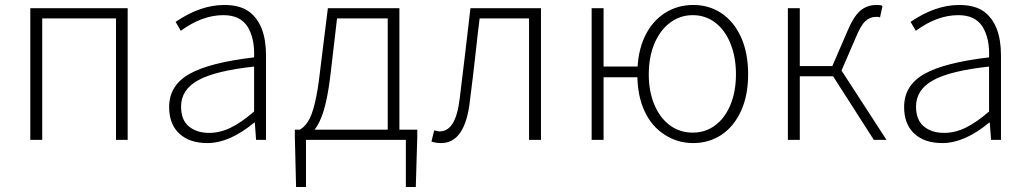

<svg xmlns="http://www.w3.org/2000/svg" viewBox="-20 -563 4138 773"><path d="M102 -530H494V0H447V-489H150V0H102Z M661 -132Q661 -219 742 -265Q823 -311 1003 -332Q1006 -408 977 -455Q948 -502 879 -502Q794 -502 708 -439L687 -475Q787 -543 883 -543Q946 -543 983 -516Q1051 -465 1051 -340V0H1011L1006 -69H1003Q904 13 815 13Q743 13 702 -25Q661 -63 661 -132ZM1003 -114V-295Q847 -278 778 -240Q709 -202 709 -134Q709 -80 740.5 -54Q772 -28 822 -28Q866 -28 909 -49Q952 -70 1003 -114Z M1212 190H1172L1167 -14V-41H1660V-14L1654 190H1614V0H1212ZM1541 -489H1337L1312 -275Q1296 -132 1266 -73Q1254 -48 1241 -35Q1228 -22 1213 -13L1187 -41Q1205 -51 1218 -71Q1251 -117 1269 -280L1300 -530H1588V-15H1541Z M1717 7 1728 -38 1738 -36Q1744 -34 1750 -34Q1783 -34 1803 -67Q1823 -100 1831 -168L1853 -350L1874 -530H2158V0H2110V-489H1911Q1904 -434 1892 -324Q1887 -277 1872 -158Q1853 13 1756 13Q1735 13 1717 7Z M2362 -530H2410V-295H2561V-252H2410V0H2362ZM2657 -20Q2604 -53 2575 -115.5Q2546 -178 2546 -264Q2546 -353 2576 -416Q2605 -477 2656 -510Q2707 -543 2771 -543Q2835 -543 2885 -509.5Q2935 -476 2963.5 -413Q2992 -350 2992 -264Q2992 -179 2963.5 -116.5Q2935 -54 2885 -20.5Q2835 13 2771 13Q2708 13 2657 -20ZM2943 -264Q2943 -333 2921 -387.5Q2899 -442 2859.5 -472Q2820 -502 2769 -502Q2718 -502 2677.5 -471.5Q2637 -441 2614.5 -387Q2592 -333 2592 -264Q2592 -195 2614.5 -141.5Q2637 -88 2677 -58.5Q2717 -29 2769 -29Q2820 -29 2859.5 -58.5Q2899 -88 2921 -141.5Q2943 -195 2943 -264Z M3152 -530H3200V-297H3331L3388 -429Q3415 -495 3442.5 -519Q3470 -543 3509 -543Q3528 -543 3533 -539L3523 -493Q3517 -495 3516 -495H3507Q3482 -495 3463.5 -477.5Q3445 -460 3425 -411L3368 -279L3549 0H3498L3334 -256H3200V0H3152Z M3620 -132Q3620 -219 3701 -265Q3782 -311 3962 -332Q3965 -408 3936 -455Q3907 -502 3838 -502Q3753 -502 3667 -439L3646 -475Q3746 -543 3842 -543Q3905 -543 3942 -516Q4010 -465 4010 -340V0H3970L3965 -69H3962Q3863 13 3774 13Q3702 13 3661 -25Q3620 -63 3620 -132ZM3962 -114V-295Q3806 -278 3737 -240Q3668 -202 3668 -134Q3668 -80 3699.5 -54Q3731 -28 3781 -28Q3825 -28 3868 -49Q3911 -70 3962 -114Z"/></svg>

Font: Merged Yaku Han JP ExtraLight
Style: Regular
Weight: 250
Designer: Ryoko NISHIZUKA 西塚涼子 (kana, bopomofo & ideographs); Paul D. Hunt (Latin, Greek & Cyrillic); Sandoll Communications 산돌커뮤니
Foundry: Adobe
Version: Version 2.004